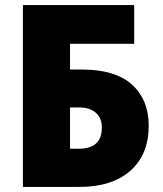

<svg xmlns="http://www.w3.org/2000/svg" viewBox="-20 -734 639 754"><path d="M70 0V-714H507V-562H255V-461H301Q433 -461 498.5 -401.5Q564 -342 564 -240Q564 -127 492 -63.5Q420 0 292 0ZM290 -150Q380 -150 380 -233Q380 -271 356 -291.5Q332 -312 292 -312H255V-150Z"/></svg>

Font: Noto Sans SemiCondensed Black
Style: Regular
Weight: 900
Width: 4
Designer: Monotype Design Team
Foundry: Monotype Imaging Inc.
Version: Version 2.013; ttfautohint (v1.8.4.7-5d5b)